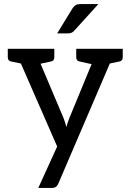

<svg xmlns="http://www.w3.org/2000/svg" viewBox="-20 -745 637 937"><path d="M167 172 259 -30 82 -435 34 -445Q18 -448 18 -466V-507H245V-466Q245 -448 229 -445L178 -434L290 -169Q293 -162 297 -149Q301 -136 304 -125Q307 -136 310.5 -147Q314 -158 319 -170L427 -432L368 -445Q352 -448 352 -466V-507H579V-466Q579 -448 563 -445L516 -435L265 150Q261 160 254 166Q247 172 233 172ZM259 -582 333 -703Q340 -714 348.5 -719.5Q357 -725 373 -725H460L343 -596Q332 -582 312 -582Z"/></svg>

Font: Aleo
Style: Regular
Weight: 400
Designer: Alessio Laiso
Foundry: Alessio Laiso
Version: Version 2.001; ttfautohint (v1.8.4.7-5d5b);gftools[0.9.29]